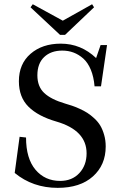

<svg xmlns="http://www.w3.org/2000/svg" viewBox="-20 -885 584 918"><path d="M267.1 -718.3 126 -850.1 136.7 -864.7 280.3 -786.1 420.4 -864.7 429.7 -850.1 291 -718.3ZM255.9 13.2Q136.7 13.2 50.3 -58.1L73.7 -231L104.5 -227.5Q104.5 -127 149.7 -73.5Q194.8 -20 267.6 -20Q324.7 -20 359.4 -57.4Q394 -94.7 394 -151.9Q394 -261.7 250 -303.7Q162.1 -329.1 116.2 -374.8Q70.3 -420.4 70.3 -496.6Q70.3 -579.6 126.2 -627.9Q182.1 -676.3 270.5 -676.3Q367.2 -676.3 439.5 -607.4L460.9 -669.4H491.7L462.9 -472.2H432.1Q428.2 -518.1 414.1 -552Q399.9 -585.9 378.2 -605.2Q356.4 -624.5 331.5 -633.8Q306.6 -643.1 277.8 -643.1Q223.6 -643.1 191.2 -612.3Q158.7 -581.5 158.7 -524.9Q158.7 -471.2 191.4 -440.4Q224.1 -409.7 290.5 -390.1Q310.1 -384.3 324.2 -379.6Q338.4 -375 360.1 -365.2Q381.8 -355.5 397.7 -345.2Q413.6 -335 431.2 -318.8Q448.7 -302.7 459.7 -284.2Q470.7 -265.6 478 -240Q485.4 -214.4 485.4 -184.6Q485.4 -96.2 424.3 -41.5Q363.3 13.2 255.9 13.2Z"/></svg>

Font: Elstob 10pt
Style: Regular
Weight: 400
Designer: Peter S. Baker
Version: Version 1.015